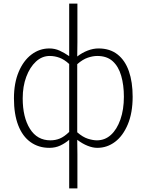

<svg xmlns="http://www.w3.org/2000/svg" viewBox="-20 -814 820 1074"><path d="M367 240V48V-32Q345 -13 317.5 0Q290 13 256 13Q196 13 151 -19Q106 -51 82 -113Q58 -175 58 -264Q58 -349 84.5 -412Q111 -475 156 -509Q201 -543 256 -543Q287 -543 314 -530.5Q341 -518 367 -500V-578V-794H413V-578L412 -498Q439 -519 470 -531Q501 -543 531 -543Q595 -543 637.5 -509.5Q680 -476 701 -415.5Q722 -355 722 -273Q722 -183 695 -118.5Q668 -54 623.5 -20.5Q579 13 524 13Q499 13 470 1.5Q441 -10 412 -32L413 48V240ZM262 -29Q290 -29 314.5 -39Q339 -49 367 -76V-456Q340 -481 313 -491Q286 -501 258 -501Q215 -501 181 -469.5Q147 -438 127 -384.5Q107 -331 107 -264Q107 -158 147.5 -93.5Q188 -29 262 -29ZM522 -29Q567 -29 600.5 -59.5Q634 -90 653.5 -145.5Q673 -201 673 -273Q673 -338 658 -390Q643 -442 610.5 -471.5Q578 -501 524 -501Q500 -501 471.5 -491.5Q443 -482 412 -455V-74Q443 -47 471.5 -38Q500 -29 522 -29Z"/></svg>

Font: Noto Sans KR ExtraLight
Style: Regular
Weight: 250
Designer: Ryoko NISHIZUKA  (kana, bopomofo & ideographs); Paul D. Hunt (Latin, Greek & Cyrillic); Sandoll Communications , Soo-you
Foundry: Adobe
Version: Version 2.004-H2;hotconv 1.0.118;makeotfexe 2.5.65603